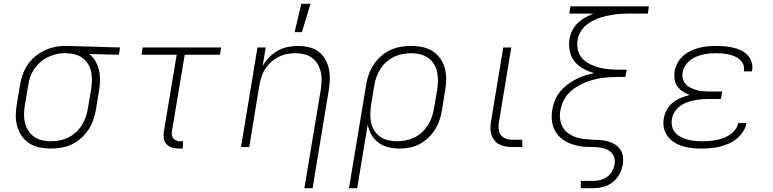

<svg xmlns="http://www.w3.org/2000/svg" viewBox="-20 -768 4040 1003"><path d="M245 8Q215 8 186 2Q157 -4 133.5 -19Q110 -34 94 -57Q78 -80 70 -108Q62 -136 62.5 -165.5Q63 -195 68 -226L85 -326Q89 -352 98.5 -378.5Q108 -405 123.5 -428.5Q139 -452 161 -471Q183 -490 208.5 -502.5Q234 -515 261 -521.5Q288 -528 314 -528H331L607 -520L601 -482L445 -486Q466 -471 478.5 -449Q491 -427 497 -401.5Q503 -376 502.5 -349Q502 -322 497 -294L481 -194Q476 -167 467 -140.5Q458 -114 441.5 -89.5Q425 -65 403 -45.5Q381 -26 354.5 -13.5Q328 -1 300 3.5Q272 8 245 8ZM246 -30Q268 -30 291 -34.5Q314 -39 336 -49.5Q358 -60 376 -76.5Q394 -93 407 -113.5Q420 -134 427.5 -156Q435 -178 439 -201L456 -301Q459 -323 460 -345.5Q461 -368 457 -389Q453 -410 443 -428.5Q433 -447 417 -460.5Q401 -474 381 -481Q361 -488 338 -489L325 -490H313Q291 -490 269 -484Q247 -478 226 -467.5Q205 -457 187.5 -440.5Q170 -424 157 -404.5Q144 -385 137 -363Q130 -341 127 -319L110 -219Q106 -195 105.5 -171.5Q105 -148 110.5 -126Q116 -104 128 -85Q140 -66 158.5 -53.5Q177 -41 199.5 -35.5Q222 -30 246 -30Z M935 8H914Q896 8 879 3Q862 -2 850 -14.5Q838 -27 835.5 -45Q833 -63 836 -81L903 -482H719L725 -520H1135L1129 -482H945L878 -81Q876 -71 878 -61Q880 -51 886 -44Q892 -37 901.5 -33.5Q911 -30 921 -30H936Z M1570 215 1656 -301Q1659 -324 1660 -347.5Q1661 -371 1655.5 -393Q1650 -415 1639 -434Q1628 -453 1610 -466Q1592 -479 1570 -484.5Q1548 -490 1524 -490Q1502 -490 1480 -486Q1458 -482 1436.5 -471.5Q1415 -461 1397 -444.5Q1379 -428 1366 -408.5Q1353 -389 1346 -367Q1339 -345 1335 -323L1282 0H1239L1325 -520H1368L1352 -423Q1366 -448 1386.5 -469Q1407 -490 1431.5 -503.5Q1456 -517 1483.5 -522.5Q1511 -528 1537 -528Q1566 -528 1593.5 -521.5Q1621 -515 1643 -499Q1665 -483 1678.5 -459Q1692 -435 1698 -408Q1704 -381 1703 -352Q1702 -323 1697 -294L1613 215ZM1519 -600 1554 -748H1602L1557 -600Z M1803 215 1893 -326Q1897 -353 1906.5 -379.5Q1916 -406 1932 -430.5Q1948 -455 1970 -474.5Q1992 -494 2019 -506.5Q2046 -519 2073.5 -523.5Q2101 -528 2128 -528Q2158 -528 2187 -522Q2216 -516 2239.5 -501Q2263 -486 2279.5 -463Q2296 -440 2303.5 -412Q2311 -384 2311 -354.5Q2311 -325 2305 -294L2289 -194Q2285 -168 2276.5 -142Q2268 -116 2253 -92Q2238 -68 2217 -48Q2196 -28 2171.5 -15Q2147 -2 2120 3Q2093 8 2066 8Q2036 8 2008 1Q1980 -6 1957.5 -22.5Q1935 -39 1920.5 -64Q1906 -89 1901 -117L1846 215ZM2054 -30Q2076 -30 2099 -34.5Q2122 -39 2144 -49.5Q2166 -60 2184 -76.5Q2202 -93 2215 -113.5Q2228 -134 2235.5 -156Q2243 -178 2247 -201L2264 -301Q2268 -325 2268 -348.5Q2268 -372 2263 -394Q2258 -416 2246 -435Q2234 -454 2215.5 -466.5Q2197 -479 2174.5 -484.5Q2152 -490 2128 -490Q2106 -490 2082.5 -485.5Q2059 -481 2037.5 -470.5Q2016 -460 1997.5 -443.5Q1979 -427 1966.5 -406.5Q1954 -386 1946 -364Q1938 -342 1935 -319L1919 -223Q1915 -199 1914.5 -175Q1914 -151 1918.5 -128.5Q1923 -106 1935 -86.5Q1947 -67 1965.5 -54Q1984 -41 2007 -35.5Q2030 -30 2054 -30Z M2656 0Q2638 0 2620.5 -3Q2603 -6 2588 -14Q2573 -22 2562.5 -35Q2552 -48 2547 -64Q2542 -80 2542 -98Q2542 -116 2545 -133L2609 -520H2651L2586 -127Q2583 -110 2585 -92.5Q2587 -75 2596.5 -62.5Q2606 -50 2622 -44Q2638 -38 2656 -38H2708L2709 0Z M3014 215V177H3079Q3098 177 3117.5 172Q3137 167 3153 155Q3169 143 3178.5 125Q3188 107 3191 88Q3194 69 3188 52Q3182 35 3168.5 24Q3155 13 3137 8Q3119 3 3101 1Q3083 -1 3064 -0.5Q3045 0 3026 -2Q3007 -4 2989.5 -8.5Q2972 -13 2955.5 -19.5Q2939 -26 2924 -36Q2909 -46 2897.5 -59Q2886 -72 2878 -87.5Q2870 -103 2866 -120.5Q2862 -138 2862 -157Q2862 -176 2865 -195Q2869 -219 2878.5 -243Q2888 -267 2904.5 -287.5Q2921 -308 2942 -324.5Q2963 -341 2986.5 -353Q3010 -365 3034.5 -373Q3059 -381 3084 -386Q3053 -395 3026.5 -409.5Q3000 -424 2981.5 -447Q2963 -470 2956.5 -501Q2950 -532 2955 -564Q2959 -587 2969.5 -608.5Q2980 -630 2997.5 -647Q3015 -664 3036.5 -676Q3058 -688 3080 -697H2954L2960 -735H3370L3364 -697H3266Q3246 -697 3226.5 -696Q3207 -695 3187 -692Q3167 -689 3147 -684.5Q3127 -680 3107.5 -673Q3088 -666 3069 -655.5Q3050 -645 3035 -630.5Q3020 -616 3010 -597Q3000 -578 2997 -558Q2993 -532 2999 -506.5Q3005 -481 3021.5 -463Q3038 -445 3061 -433.5Q3084 -422 3108.5 -415.5Q3133 -409 3160 -406.5Q3187 -404 3213 -404H3254L3247 -366H3206Q3184 -366 3161 -364.5Q3138 -363 3115 -359Q3092 -355 3069 -348.5Q3046 -342 3024.5 -332Q3003 -322 2982.5 -308Q2962 -294 2946 -275.5Q2930 -257 2920.5 -234.5Q2911 -212 2907 -190V-189Q2903 -166 2906.5 -143Q2910 -120 2921 -101.5Q2932 -83 2950 -70.5Q2968 -58 2989.5 -51Q3011 -44 3034 -41.5Q3057 -39 3080 -38Q3101 -38 3120.5 -36Q3140 -34 3159 -28.5Q3178 -23 3194 -12.5Q3210 -2 3220.5 13.5Q3231 29 3234 48.5Q3237 68 3234 88Q3230 114 3217 139.5Q3204 165 3181.5 183Q3159 201 3132.5 208Q3106 215 3080 215Z M3645 8Q3619 8 3594 5.5Q3569 3 3545.5 -4.5Q3522 -12 3501.5 -25Q3481 -38 3467 -57Q3453 -76 3448 -100.5Q3443 -125 3448 -151Q3452 -174 3464 -195.5Q3476 -217 3495.5 -232.5Q3515 -248 3537.5 -257Q3560 -266 3583 -272Q3563 -279 3546.5 -290Q3530 -301 3518.5 -317Q3507 -333 3504 -354Q3501 -375 3504 -396Q3508 -418 3519.5 -439.5Q3531 -461 3549 -476.5Q3567 -492 3589 -502.5Q3611 -513 3633 -518.5Q3655 -524 3678 -526Q3701 -528 3723 -528Q3745 -528 3767 -526Q3789 -524 3810.5 -519Q3832 -514 3851.5 -504.5Q3871 -495 3885.5 -480Q3900 -465 3906.5 -444Q3913 -423 3909 -400L3908 -395H3865L3866 -398Q3869 -416 3863 -431Q3857 -446 3845 -456.5Q3833 -467 3818 -473.5Q3803 -480 3786.5 -483.5Q3770 -487 3753.5 -488.5Q3737 -490 3720 -490Q3703 -490 3685 -488.5Q3667 -487 3649.5 -482.5Q3632 -478 3615 -471Q3598 -464 3583.5 -452Q3569 -440 3559 -424Q3549 -408 3546 -390Q3543 -372 3547.5 -355.5Q3552 -339 3563.5 -327Q3575 -315 3590.5 -308Q3606 -301 3622.5 -296.5Q3639 -292 3656.5 -291Q3674 -290 3692 -290H3753L3746 -251H3685Q3666 -251 3646.5 -249.5Q3627 -248 3607 -244Q3587 -240 3568 -233Q3549 -226 3532 -213.5Q3515 -201 3504 -183Q3493 -165 3490 -146Q3487 -126 3491 -107.5Q3495 -89 3507.5 -75Q3520 -61 3536.5 -52.5Q3553 -44 3571 -39Q3589 -34 3609 -32Q3629 -30 3648 -30Q3667 -30 3685 -31.5Q3703 -33 3721 -36.5Q3739 -40 3757.5 -46.5Q3776 -53 3792.5 -64Q3809 -75 3821 -91Q3833 -107 3836 -125H3879Q3876 -102 3861.5 -80Q3847 -58 3827.5 -42.5Q3808 -27 3785 -17Q3762 -7 3738.5 -1.5Q3715 4 3691.5 6Q3668 8 3645 8Z"/></svg>

Font: Iosevka Aile XLt Obl
Style: Regular
Weight: 200
Italic angle: -9°
Designer: Belleve Invis
Foundry: Belleve Invis
Version: Version 31.1.0; ttfautohint (v1.8.4)